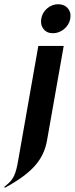

<svg xmlns="http://www.w3.org/2000/svg" viewBox="-77 -712 353 907"><path d="M118 -624Q123 -653 146 -672.5Q169 -692 198 -692Q227 -692 243.5 -672.5Q260 -653 255 -624Q250 -595 226 -575Q202 -555 173 -555Q144 -555 128.5 -575Q113 -595 118 -624ZM145 -48Q139 -14 125 15.5Q111 45 87.5 71.5Q64 98 29 123.5Q-6 149 -54 175L-57 171Q-46 162 -36.5 153.5Q-27 145 -19 133.5Q-11 122 -5 105Q1 88 6 62L104 -495H224Z"/></svg>

Font: Moniqa Black Ita Display
Style: Italic
Weight: 900
Italic angle: -10°
Designer: Rajesh Rajput
Foundry: Rajesh Rajput
Version: Version 1.000